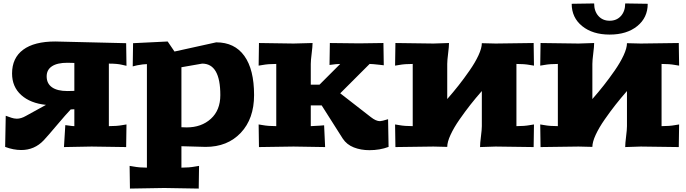

<svg xmlns="http://www.w3.org/2000/svg" viewBox="-20 -850 3968 1111"><path d="M9.8 0 13.2 -180.2Q19 -178.2 29.8 -174.3Q40.5 -170.4 46.4 -168.5Q52.2 -166.5 60.8 -164.8Q69.3 -163.1 77.1 -163.1Q102.1 -163.1 129.9 -179.2L246.1 -243.2Q155.8 -252.4 102.8 -300Q49.8 -347.7 49.8 -424.8Q49.8 -514.6 114 -562.3Q178.2 -609.9 299.8 -609.9L710 -600.1L711.9 -469.2L686 -475.1Q658.2 -481.9 609.9 -481.9V-268.1V-120.1Q656.7 -120.1 688 -126L711.9 -129.9L710 1L509.8 -2L350.1 1L357.9 -126L380.9 -123Q399.4 -120.1 410.2 -120.1V-217.8L389.2 -216.8Q363.3 -189.9 309.8 -126.5Q256.3 -63 232.9 -38.1Q179.7 18.1 103 18.1Q57.6 18.1 9.8 0ZM250 -408.2Q250 -366.7 280.8 -345Q311.5 -323.2 370.1 -323.2L410.2 -324.2V-485.8L370.1 -486.8Q311.5 -486.8 280.8 -466.6Q250 -446.3 250 -408.2Z M730 109.9 753.9 113.8Q787.6 120.1 830.1 120.1V-479Q810.1 -479 773.9 -472.2L748 -465.8L750 -600.1L950.2 -609.9L989.7 -551.8L1231 -605Q1337.4 -605 1393.8 -526.6Q1450.2 -448.2 1450.2 -299.8Q1450.2 -163.1 1373.3 -81.5Q1296.4 0 1169.9 0L1029.8 -3.9V120.1Q1074.2 120.1 1107.9 113.8L1131.8 109.9L1129.9 241.2L930.2 237.8L731.9 241.2ZM1029.8 -113.8 1060.1 -112.8Q1145.5 -112.8 1200.2 -162.6Q1254.9 -212.4 1254.9 -299.8Q1254.9 -481.9 1149.9 -481.9L1029.8 -460.9Z M1476.6 -129.9 1500.5 -126Q1531.7 -120.1 1578.6 -120.1V-480Q1531.7 -480 1500.5 -474.1L1476.6 -470.2L1478.5 -601.1L1678.7 -598.1L1788.6 -601.1Q1788.6 -580.6 1783.4 -540.3Q1778.3 -500 1778.3 -480V-359.9H1828.6L1948.7 -480Q1926.8 -480 1886.7 -474.1L1888.7 -601.1L2058.6 -599.1L2198.7 -601.1L2200.7 -472.2L2176.3 -475.1Q2133.3 -480 2118.7 -480L1948.7 -310.1L2126.5 -171.9Q2155.8 -148.9 2178.7 -148.9Q2189 -148.9 2225.6 -160.2L2228.5 0Q2178.2 19 2117.7 19Q2067.9 19 2027.1 2.9Q1986.3 -13.2 1963.4 -47.9L1841.3 -240.2H1778.3V-120.1Q1791.5 -120.1 1831.5 -123L1855.5 -125L1861.3 1L1678.7 -2L1478.5 1Z M2266.1 -129.9 2290 -126Q2321.3 -120.1 2368.2 -120.1V-480Q2321.3 -480 2290 -474.1L2266.1 -470.2L2268.1 -601.1L2488.3 -598.1L2578.1 -601.1Q2578.1 -580.6 2573 -540.3Q2567.9 -500 2567.9 -480V-276.9Q2603 -316.9 2633.8 -356Q2664.6 -395 2697 -441.7Q2729.5 -488.3 2748.8 -530Q2768.1 -571.8 2768.1 -600.1L2848.1 -598.1L3067.9 -601.1L3069.8 -470.2L3045.9 -474.1Q3014.6 -480 2968.3 -480V-120.1Q3014.6 -120.1 3045.9 -126L3069.8 -129.9L3067.9 1L2848.1 -2L2757.8 1Q2757.8 -19.5 2762.9 -59.8Q2768.1 -100.1 2768.1 -120.1V-323.2Q2732.9 -283.2 2702.1 -244.1Q2671.4 -205.1 2638.9 -158.4Q2606.4 -111.8 2587.2 -70.1Q2567.9 -28.3 2567.9 0L2488.3 -2L2268.1 1Z M3106 -129.9 3129.9 -126Q3161.1 -120.1 3208 -120.1V-480Q3161.1 -480 3129.9 -474.1L3106 -470.2L3107.9 -601.1L3328.1 -598.1L3418 -601.1Q3418 -580.6 3412.8 -540.3Q3407.7 -500 3407.7 -480V-276.9Q3442.9 -316.9 3473.6 -356Q3504.4 -395 3536.9 -441.7Q3569.3 -488.3 3588.6 -530Q3607.9 -571.8 3607.9 -600.1L3688 -598.1L3907.7 -601.1L3909.7 -470.2L3885.7 -474.1Q3854.5 -480 3808.1 -480V-120.1Q3854.5 -120.1 3885.7 -126L3909.7 -129.9L3907.7 1L3688 -2L3597.7 1Q3597.7 -19.5 3602.8 -59.8Q3607.9 -100.1 3607.9 -120.1V-323.2Q3572.8 -283.2 3542 -244.1Q3511.2 -205.1 3478.8 -158.4Q3446.3 -111.8 3427 -70.1Q3407.7 -28.3 3407.7 0L3328.1 -2L3107.9 1ZM3288.1 -828.1 3418 -830.1Q3418 -785.2 3442.6 -757.6Q3467.3 -730 3507.8 -730Q3548.3 -730 3573 -757.6Q3597.7 -785.2 3597.7 -830.1L3728 -828.1Q3728 -748 3667.5 -699Q3606.9 -649.9 3507.8 -649.9Q3409.2 -649.9 3348.6 -699Q3288.1 -748 3288.1 -828.1Z"/></svg>

Font: Zantroke
Style: Regular
Weight: 500
Foundry: gluk
Version: Version 0.36